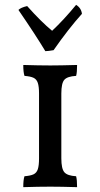

<svg xmlns="http://www.w3.org/2000/svg" viewBox="-20 -770 414 792"><path d="M318 -713Q263 -652 201 -563Q178 -559 167 -559Q128 -624 56 -729Q66 -739 92 -745Q151 -679 195 -643Q243 -688 294 -750Q315 -737 318 -713ZM81 -43Q106 -45 118.5 -51Q131 -57 136 -72Q141 -87 141 -117V-384Q141 -413 136 -428Q131 -443 118.5 -449Q106 -455 81 -457Q76 -472 76 -502Q140 -500 188 -500Q228 -500 298 -502Q298 -471 294 -457Q258 -455 245.5 -441Q233 -427 233 -384V-117Q233 -74 245.5 -59.5Q258 -45 294 -43Q298 -28 298 2Q230 0 188 0Q138 0 76 2Q76 -29 81 -43Z"/></svg>

Font: Vollkorn SC
Style: Regular
Weight: 400
Designer: Friedrich Althausen
Foundry: Friedrich Althausen
Version: Version 4.015